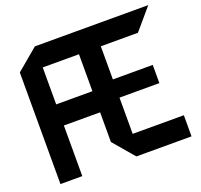

<svg xmlns="http://www.w3.org/2000/svg" viewBox="-124 -852 1037 991"><g transform="rotate(-20 394.5 -356.5)"><path d="M45 0V-613L164 -713H165V0ZM165 -278V-394H364L390 -278ZM462 0 364 -115V-116H765V0ZM364 -116V-597H484V-116ZM165 -597V-713H386L484 -598V-597ZM484 -315V-415H703V-315ZM484 -597 386 -713H786V-712L688 -597Z"/></g></svg>

Font: Foldit Medium
Style: Regular
Weight: 500
Version: Version 1.003